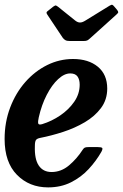

<svg xmlns="http://www.w3.org/2000/svg" viewBox="-26 -781 520 812"><path d="M-6.5 -193Q-6.5 -264.5 17 -326.2Q40.5 -388 81 -434Q121.5 -480 173.5 -505.8Q225.5 -531.5 283 -531.5Q348 -531.5 387.8 -498.8Q427.5 -466 427.5 -406.5Q427.5 -359.5 401.2 -324.2Q375 -289 332.5 -264Q290 -239 240.5 -223Q191 -207 145 -198Q131 -195.5 126.2 -189Q121.5 -182.5 121.5 -163.5Q119.5 -108 138 -80.8Q156.5 -53.5 192 -53.5Q232.5 -53.5 265.8 -81.5Q299 -109.5 323.5 -147.5Q328 -154.5 332.8 -156.8Q337.5 -159 350 -159H386.5Q403 -159 406.2 -155.2Q409.5 -151.5 402.5 -138.5Q380.5 -100 348.8 -65.8Q317 -31.5 274.2 -10Q231.5 11.5 177.5 11.5Q98 11.5 45.8 -41.5Q-6.5 -94.5 -6.5 -193ZM152.5 -256Q193 -268.5 229 -293Q265 -317.5 288 -350.8Q311 -384 311 -423Q311 -444.5 301.8 -457.5Q292.5 -470.5 271 -470.5Q246 -470.5 219.8 -446.2Q193.5 -422 171.8 -380Q150 -338 138 -285Q134 -267.5 135.5 -259.5Q137 -251.5 152.5 -256ZM239.5 -621 174.5 -718.5Q170.5 -724 170.8 -727.8Q171 -731.5 178.5 -736.5L198.5 -752.5Q207 -758.5 210.2 -757.8Q213.5 -757 220 -752L291.5 -694.5Q302 -686 312 -685.8Q322 -685.5 336 -694.5L437.5 -757Q446 -762 449.2 -760.5Q452.5 -759 457.5 -753L469 -739.5Q474 -733 474 -729.5Q474 -726 466.5 -719.5L354.5 -618.5Q348 -612.5 343 -610Q338 -607.5 326.5 -607.5H271Q257 -607.5 250.8 -611Q244.5 -614.5 239.5 -621Z"/></svg>

Font: Besley* Narrow Semi
Style: Italic
Weight: 600
Width: 4
Italic angle: -13°
Designer: Owen Earl
Foundry: indestructible type*
Version: Version 3.000; ttfautohint (v1.8.3)